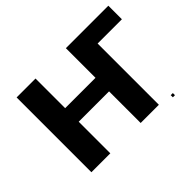

<svg xmlns="http://www.w3.org/2000/svg" viewBox="-117 -743 962 962"><g transform="rotate(-45 364.0 -261.5)"><path d="M78 -538V-8H212V-232H427V-8H556V-442H728V-538H427V-328H212V-538ZM632 15H647V0H632Z"/></g></svg>

Font: Passageway
Style: Light
Weight: 700
Foundry: Ascender Corporation
Version: Version 1.11